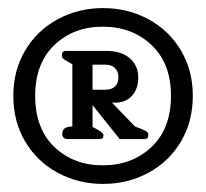

<svg xmlns="http://www.w3.org/2000/svg" viewBox="-20 -786 510 475"><path d="M13 -549Q13 -612 42.5 -661.5Q72 -711 123 -738.5Q174 -766 235 -766Q296 -766 347 -738.5Q398 -711 427.5 -661.5Q457 -612 457 -549Q457 -485 427.5 -435.5Q398 -386 347 -358.5Q296 -331 235 -331Q174 -331 123 -358.5Q72 -386 42.5 -435.5Q13 -485 13 -549ZM403 -549Q403 -629 355 -674.5Q307 -720 234 -720Q162 -720 114.5 -674.5Q67 -629 67 -549Q67 -468 114.5 -422.5Q162 -377 234 -377Q307 -377 355 -422.5Q403 -468 403 -549ZM134 -455Q134 -472 156 -473H159V-627L147 -634Q141 -637 137 -640.5Q133 -644 133 -649Q133 -660 143 -660H244Q280 -660 301 -642Q322 -624 322 -594Q322 -566 306.5 -549Q291 -532 265 -532H257L314 -473L330 -467Q340 -463 343.5 -460Q347 -457 347 -452Q347 -442 338 -442H276L209 -526V-472L220 -466Q226 -463 231 -459Q236 -455 236 -451Q236 -442 226 -442H146Q141 -442 137.5 -445.5Q134 -449 134 -455ZM241 -564Q256 -564 264.5 -572Q273 -580 273 -595Q273 -609 264.5 -617.5Q256 -626 241 -626H209V-564Z"/></svg>

Font: Maitree SemiBold
Style: Regular
Weight: 600
Designer: CadsonDemak Team
Foundry: CadsonDemak
Version: Version 1.001